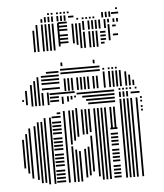

<svg xmlns="http://www.w3.org/2000/svg" viewBox="-54 -807 729 855"><g transform="rotate(-5 311.0 -380.0)"><path d="M36 -80H28V-208H36ZM52 -56H44V-232H52ZM52 -376H44V-384H52ZM68 -32H60V-256H68ZM68 -360H60V-408H68ZM92 -24H84V-264H92ZM92 -352H84V-408H92ZM108 -8H100V-280H108ZM108 -352H100V-408H108ZM124 -8H116V-280H124ZM124 -352H116V-408H124ZM140 0H132V-296H140ZM140 -352H132V-408H140ZM164 0H156V-296H164ZM164 -352H156V-408H164ZM208 -4H168V-12H208ZM208 -20H168V-28H208ZM208 -36H168V-44H208ZM208 -52H168V-60H208ZM208 -76H168V-84H208ZM208 -92H168V-100H208ZM208 -108H168V-116H208ZM208 -124H168V-132H208ZM208 -148H168V-156H208ZM208 -164H168V-172H208ZM208 -180H168V-188H208ZM208 -196H168V-204H208ZM208 -220H168V-228H208ZM208 -236H168V-244H208ZM208 -252H168V-260H208ZM208 -268H168V-276H208ZM208 -292H168V-300H208ZM208 -308H192V-316H208ZM208 -364H168V-372H208ZM208 -380H168V-388H208ZM208 -396H168V-404H208ZM228 0H220V-320H228ZM228 -352H220V-384H228ZM252 0H244V-160H252ZM252 -168H244V-320H252ZM252 -360H244V-384H252ZM268 0H260V-144H268ZM268 -184H260V-320H268ZM268 -368H260V-384H268ZM284 0H276V-136H284ZM284 -200H276V-328H284ZM284 -376H276V-384H284ZM280 -396H208V-404H280ZM308 -16H300V-144H308ZM308 -208H300V-224H308ZM324 -24H316V-152H324ZM324 -208H316V-224H324ZM340 -40H332V-200H340ZM340 -216H332V-224H340ZM364 -16H356V-224H364ZM380 0H372V-224H380ZM396 0H388V-224H396ZM412 0H404V-224H412ZM456 -4H424V-12H456ZM456 -20H424V-28H456ZM456 -36H424V-44H456ZM456 -52H424V-60H456ZM456 -76H424V-84H456ZM456 -92H424V-100H456ZM456 -108H424V-116H456ZM456 -124H424V-132H456ZM456 -148H424V-156H456ZM456 -164H424V-172H456ZM456 -180H424V-188H456ZM456 -196H424V-204H456ZM456 -220H424V-228H456ZM308 -224H300V-320H308ZM324 -224H316V-320H324ZM340 -224H332V-320H340ZM364 -224H356V-320H364ZM380 -224H372V-320H380ZM396 -224H388V-320H396ZM412 -224H404V-320H412ZM436 -224H428V-320H436ZM452 -224H444V-320H452ZM456 -340H336V-348H456ZM456 -356H328V-364H456ZM456 -372H312V-380H456ZM456 -388H288V-396H456ZM484 0H476V-352H484ZM500 0H492V-352H500ZM516 0H508V-352H516ZM532 0H524V-352H532ZM556 0H548V-352H556ZM576 -292H568V-300H576ZM576 -308H568V-316H576ZM576 -332H568V-340H576ZM576 -348H568V-356H576ZM484 -360H476V-384H484ZM500 -360H492V-384H500ZM516 -360H508V-384H516ZM568 -372H528V-380H568ZM484 -392H476V-400H484ZM500 -392H492V-400H500ZM516 -392H508V-400H516ZM532 -392H524V-400H532ZM556 -392H548V-400H556ZM68 -408H60V-424H68ZM92 -408H84V-448H92ZM108 -408H100V-464H108ZM124 -408H116V-480H124ZM216 -420H136V-428H216ZM216 -444H136V-452H216ZM216 -460H136V-468H216ZM216 -476H136V-484H216ZM216 -492H160V-500H216ZM244 -408H236V-464H244ZM260 -408H252V-464H260ZM276 -408H268V-464H276ZM300 -408H292V-464H300ZM316 -408H308V-464H316ZM332 -408H324V-464H332ZM348 -408H340V-464H348ZM372 -408H364V-464H372ZM388 -408H380V-464H388ZM400 -484H224V-492H400ZM400 -500H224V-508H400ZM420 -408H412V-480H420ZM444 -408H436V-480H444ZM460 -408H452V-480H460ZM476 -408H468V-480H476ZM492 -408H484V-480H492ZM516 -408H508V-472H516ZM532 -408H524V-456H532ZM548 -408H540V-432H548ZM420 -488H412V-496H420ZM444 -488H436V-496H444ZM460 -488H452V-496H460ZM476 -488H468V-496H476ZM236 -520H228V-536H236ZM380 -520H372V-536H380ZM124 -592H116V-688H124ZM140 -592H132V-712H140ZM164 -592H156V-712H164ZM180 -592H172V-712H180ZM196 -592H188V-712H196ZM212 -592H204V-712H212ZM236 -608H228V-712H236ZM272 -620H232V-628H272ZM272 -636H232V-644H272ZM272 -652H232V-660H272ZM272 -676H232V-684H272ZM272 -692H232V-700H272ZM272 -708H232V-716H272ZM300 -616H292V-704H300ZM316 -608H308V-704H316ZM332 -592H324V-704H332ZM348 -592H340V-664H348ZM372 -592H364V-664H372ZM388 -592H380V-664H388ZM404 -592H396V-664H404ZM432 -604H416V-612H432ZM440 -620H416V-628H440ZM440 -636H416V-644H440ZM440 -652H416V-660H440ZM348 -672H340V-712H348ZM372 -672H364V-712H372ZM388 -672H380V-712H388ZM404 -672H396V-712H404ZM420 -672H412V-712H420ZM444 -672H436V-712H444ZM460 -616H452V-688H460ZM495 -636H472V-644H495ZM488 -676H472V-684H488ZM460 -696H452V-704H460ZM484 -696H476V-704H484ZM500 -696H492V-704H500ZM460 -704H452V-712H460ZM484 -704H476V-712H484ZM500 -704H492V-712H500ZM164 -720H156V-736H164ZM180 -720H172V-744H180ZM196 -720H188V-744H196ZM212 -720H204V-744H212ZM236 -720H228V-744H236ZM252 -720H244V-744H252ZM268 -720H260V-744H268ZM304 -732H280V-740H304ZM324 -720H316V-728H324ZM348 -720H340V-728H348ZM364 -720H356V-728H364ZM380 -720H372V-728H380ZM396 -720H388V-728H396ZM436 -720H428V-744H436ZM452 -720H444V-744H452ZM468 -720H460V-744H468ZM504 -732H472V-740H504ZM196 -752H188V-760H196ZM212 -752H204V-760H212ZM236 -752H228V-760H236ZM252 -752H244V-760H252ZM268 -752H260V-760H268ZM284 -752H276V-760H284ZM500 -752H492V-760H500Z"/></g></svg>

Font: Rubik Lines
Style: Regular
Weight: 400
Designer: Hubert and Fischer, NaN
Foundry: Hubert and Fischer, NaN
Version: Version 2.201